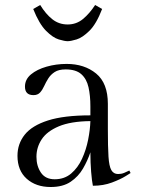

<svg xmlns="http://www.w3.org/2000/svg" viewBox="-20 -739 568 769"><path d="M412 -323V-222Q412 -151 414.5 -112Q417 -73 426 -57.5Q435 -42 453 -42Q466 -42 477 -46.5Q488 -51 498 -56L503 -46Q503 -46 483 -33.5Q463 -21 428.5 -8Q394 5 352 5Q348 -14 345 -51Q342 -88 342 -129Q331 -96 312.5 -64Q294 -32 263 -11Q232 10 183 10Q124 10 87 -23Q50 -56 50 -115Q50 -163 79 -199.5Q108 -236 172 -256.5Q236 -277 342 -277V-313Q342 -356 334.5 -389.5Q327 -423 305.5 -442Q284 -461 243 -461Q215 -461 199 -450.5Q183 -440 173.5 -425Q164 -410 157 -394.5Q150 -379 140.5 -368.5Q131 -358 114 -358Q80 -358 80 -392Q80 -421 104 -441Q128 -461 166.5 -472Q205 -483 247 -483Q318 -483 365 -444.5Q412 -406 412 -323ZM199 -21Q238 -21 265 -44Q292 -67 308.5 -103Q325 -139 333 -179.5Q341 -220 342 -254Q263 -253 215.5 -233Q168 -213 147 -181Q126 -149 126 -111Q126 -74 144 -47.5Q162 -21 199 -21ZM389 -703Q366 -643 338 -615.5Q310 -588 286.5 -581Q263 -574 251 -574Q239 -574 215.5 -581Q192 -588 164.5 -615.5Q137 -643 113 -703L141 -719Q163 -683 189.5 -662Q216 -641 251 -641Q286 -641 312.5 -663Q339 -685 361 -719Z"/></svg>

Font: Gilda Display
Style: Regular
Weight: 400
Designer: Eduardo Rodriguez Tunni
Foundry: Eduardo Rodriguez Tunni
Version: Version 1.002; ttfautohint (v1.8.4.7-5d5b);gftools[0.9.22]